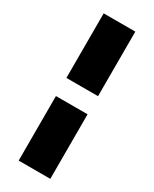

<svg xmlns="http://www.w3.org/2000/svg" viewBox="-205 -781 722 899"><g transform="rotate(30 155.5 -331.0)"><path d="M70 -729H241V-380H70ZM70 -282H241V67H70Z"/></g></svg>

Font: Mona Sans Black
Style: Regular
Weight: 900
Designer: Deni Anggara
Foundry: GitHub
Version: Version 2.000